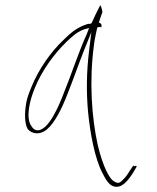

<svg xmlns="http://www.w3.org/2000/svg" viewBox="-20 -578 610 748"><path d="M82 -176C75 -136 76 -95 88 -75C105 -56 134 -51 162 -73C194 -100 221 -155 243 -212C265 -267 285 -325 307 -381L336 -453L327 -380C317 -297 316 -220 323 -143C331 -60 349 39 379 96C393 125 406 142 420 147C452 159 477 129 499 94L512 72C514 70 512 69 507 68C500 72 500 69 500 63V66L485 88C477 102 468 114 458 123C448 135 439 137 429 131C416 126 405 110 394 87C382 62 371 29 361 -12C337 -121 327 -262 346 -402C348 -421 352 -438 355 -453L359 -471L367 -473C373 -473 375 -472 375 -471V-473C377 -482 375 -487 365 -490C370 -507 375 -518 379 -531C377 -545 373 -555 371 -558C371 -557 368 -553 366 -549C361 -539 343 -503 336 -486V-488C331 -484 331 -485 323 -485C284 -473 260 -455 227 -422C180 -378 131 -310 102 -238C92 -214 85 -194 82 -176ZM116 -236C144 -305 192 -369 237 -413C259 -434 279 -454 309 -464L327 -469L318 -445C286 -375 259 -290 228 -214C215 -180 169 -61 121 -71C113 -73 108 -78 103 -86C79 -117 95 -186 116 -236Z"/></svg>

Font: Stray Cat
Style: ExLtObl
Weight: 200
Version: Version 1.0